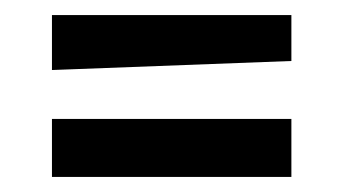

<svg xmlns="http://www.w3.org/2000/svg" viewBox="-20 -472 456 255"><path d="M367 -391V-452H49V-379ZM367 -237V-314H49V-237Z"/></svg>

Font: Englebert
Style: Regular
Weight: 400
Designer: Astigmatic (AOETI)
Foundry: Astigmatic (AOETI)
Version: Version 1.000